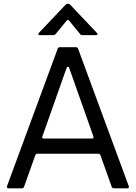

<svg xmlns="http://www.w3.org/2000/svg" viewBox="-20 -1018 734 1038"><path d="M26 0Q21 0 18.5 -3.5Q16 -7 18 -12L292 -755Q295 -763 304 -763H390Q399 -763 402 -755L676 -12L677 -8Q677 0 668 0H596Q587 0 584 -8L523 -179Q520 -187 511 -187H183Q174 -187 171 -179L110 -8Q107 0 98 0ZM477 -269Q488 -269 485 -280L354 -651Q353 -657 347 -657Q343 -657 340 -651L209 -280L208 -276Q208 -269 217 -269ZM195 -828Q189 -828 187.5 -831.5Q186 -835 190 -840L335 -993Q340 -998 347 -998Q354 -998 359 -993L504 -840Q507 -836 507 -833Q507 -828 499 -828H425Q417 -828 413 -834L354 -906Q351 -910 347 -910Q343 -910 340 -906L281 -834Q276 -828 269 -828Z"/></svg>

Font: Open Sauce Two
Style: Regular
Weight: 400
Designer: Alfredo Marco Pradil
Foundry: Creative Sauce Fz LLC
Version: Version 1.477